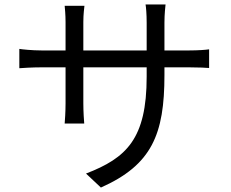

<svg xmlns="http://www.w3.org/2000/svg" viewBox="-20 -798 1040 864"><path d="M720 -571V-696C720 -735 724 -768 725 -778H635C637 -768 640 -735 640 -696V-571H355V-699C355 -734 359 -762 360 -772H271C272 -762 275 -731 275 -699V-571H168C125 -571 76 -576 67 -578V-491C79 -492 124 -495 168 -495H275V-333C275 -295 272 -252 271 -242H359C358 -252 355 -296 355 -333V-495H640V-453C640 -173 549 -87 367 -17L434 46C663 -56 720 -193 720 -460V-495H830C874 -495 911 -493 921 -492V-576C908 -574 874 -571 830 -571Z"/></svg>

Font: Source Han Sans KR Regular
Style: Regular
Weight: 400
Designer: Ryoko NISHIZUKA (kana & ideographs); Paul D. Hunt (Latin, Greek & Cyrillic); Wenlong ZHANG (bopomofo); Sandoll Communica
Foundry: Adobe Systems Incorporated
Version: Version 1.004;PS 1.004;hotconv 1.0.82;makeotf.lib2.5.63406